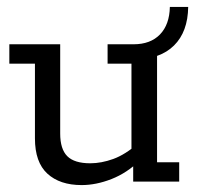

<svg xmlns="http://www.w3.org/2000/svg" viewBox="-20 -525 577 555"><path d="M216 10Q153 10 117 -23Q81 -56 81 -125V-341H7V-397H154V-139Q154 -94 174.5 -73.5Q195 -53 241 -53Q273 -53 307.5 -65.5Q342 -78 380 -111L360 -82V-341H291V-397H434V-56H498V0H365V-58L384 -61Q347 -25 302.5 -7.5Q258 10 216 10ZM355 -354V-397H366Q415 -397 442.5 -425.5Q470 -454 471 -505H524Q523 -433 483 -393.5Q443 -354 372 -354Z"/></svg>

Font: Rokkitt
Style: Regular
Weight: 400
Designer: Vernon Adams
Foundry: Vernon Adams
Version: Version 3.103